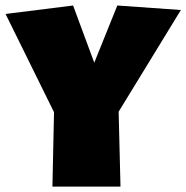

<svg xmlns="http://www.w3.org/2000/svg" viewBox="-40 -698 686 708"><path d="M627 -661.1 397.5 -286.1 404.3 -9.8H153.3L159.2 -284.2L-19.5 -646.5L229.5 -677.7L307.6 -466.8L392.6 -677.7Z"/></svg>

Font: Luckiest Guy RUS-BEL-UKR
Style: Regular
Weight: 400
Designer: Astigmatic (AOETI)
Foundry: Astigmatic (AOETI)
Version: Version 1.00 March 11, 2019, initial release